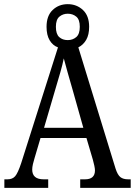

<svg xmlns="http://www.w3.org/2000/svg" viewBox="-20 -904 649 924"><path d="M1 0V-41H16Q40 -41 53 -56Q66 -71 82 -119L259 -676Q234 -685 219 -710Q204 -735 204 -775Q204 -828 233.5 -856Q263 -884 306 -884Q349 -884 379 -856Q409 -828 409 -775Q409 -737 395 -712.5Q381 -688 357 -676L536 -93Q546 -62 559.5 -51.5Q573 -41 597 -41H609V0H366V-41H389Q437 -41 437 -84Q437 -92 434 -106.5Q431 -121 427 -135L396 -240H175L146 -142Q142 -130 138.5 -114.5Q135 -99 135 -88Q135 -41 190 -41H212V0ZM306 -711Q330 -711 347 -725.5Q364 -740 364 -775Q364 -810 347 -824Q330 -838 306 -838Q283 -838 266 -824Q249 -810 249 -775Q249 -740 265 -725.5Q281 -711 306 -711ZM192 -289H381L330 -470Q317 -515 306 -553.5Q295 -592 287 -623Q281 -593 270.5 -556.5Q260 -520 248 -480Z"/></svg>

Font: Noto Serif Sinhala Condensed
Style: Regular
Weight: 400
Width: 3
Designer: Jelle Bosma - Monotype Design Team
Foundry: Monotype Imaging Inc.
Version: Version 2.007; ttfautohint (v1.8.4.7-5d5b)